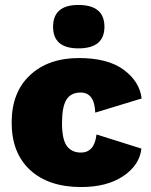

<svg xmlns="http://www.w3.org/2000/svg" viewBox="-20 -744 609 774"><path d="M296 -724Q401 -724 401 -636Q401 -549 296 -549Q194 -549 194 -636Q194 -724 296 -724ZM298 -510Q415 -510 479 -462.5Q543 -415 551 -347L364 -290Q361 -371 305 -371Q266 -371 248 -342.5Q230 -314 230 -248Q230 -182 249.5 -155.5Q269 -129 306 -129Q361 -129 369 -202L550 -145Q543 -79 477.5 -34.5Q412 10 307 10Q176 10 101.5 -58.5Q27 -127 27 -250Q27 -372 101 -441Q175 -510 298 -510Z"/></svg>

Font: Elaine Sans ExtraBold
Style: Regular
Weight: 800
Designer: Wei Huang
Foundry: Wei Huang
Version: Version 2.001;December 24, 2019;FontCreator 12.0.0.2547 64-b